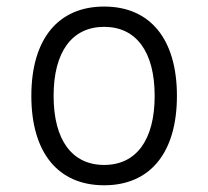

<svg xmlns="http://www.w3.org/2000/svg" viewBox="-20 -547 626 577"><path d="M293 9.8C431.2 9.8 511.7 -87.9 511.7 -258.8C511.7 -429.7 431.2 -527.3 293 -527.3C154.8 -527.3 74.2 -429.7 74.2 -258.8C74.2 -87.9 154.8 9.8 293 9.8ZM293 -51.3C196.3 -51.3 141.1 -126.5 141.1 -258.8C141.1 -391.1 196.3 -466.3 293 -466.3C389.6 -466.3 444.8 -391.1 444.8 -258.8C444.8 -126.5 389.6 -51.3 293 -51.3Z"/></svg>

Font: Cascadia Code PL Light
Style: Regular
Weight: 300
Monospace: yes
Designer: Aaron Bell
Foundry: Saja Typeworks
Version: Version 2404.023